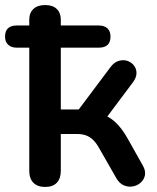

<svg xmlns="http://www.w3.org/2000/svg" viewBox="-43 -733 624 761"><path d="M136 8Q106 8 89.5 -8.5Q73 -25 73 -56V-544H24Q2 -544 -10.5 -555.5Q-23 -567 -23 -588Q-23 -632 24 -632H101L73 -584V-655Q73 -682 89.5 -697.5Q106 -713 136 -713Q166 -713 182 -697.5Q198 -682 198 -655V-584L170 -632H348Q371 -632 383 -620.5Q395 -609 395 -588Q395 -544 348 -544H198V-299H269L395 -467Q409 -486 427 -491.5Q445 -497 461 -492Q477 -487 487.5 -474Q498 -461 498 -443.5Q498 -426 484 -407L362 -244L339 -284Q366 -281 387.5 -268.5Q409 -256 427.5 -235Q446 -214 464 -182L523 -77Q535 -56 531.5 -38.5Q528 -21 514.5 -9Q501 3 483 6Q465 9 447.5 1.5Q430 -6 418 -27L351 -144Q339 -166 326 -178.5Q313 -191 297.5 -196.5Q282 -202 260 -202H198V-56Q198 -25 182 -8.5Q166 8 136 8Z"/></svg>

Font: Nunito
Style: Bold
Weight: 700
Designer: Vernon Adams
Foundry: Vernon Adams
Version: Version 3.602